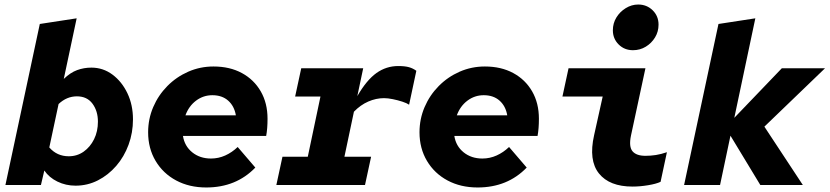

<svg xmlns="http://www.w3.org/2000/svg" viewBox="-20 -818 3668 849"><path d="M314 3Q271 3 234 -15Q197 -33 176 -64L161 0H4L156 -712L319 -737L262 -469Q291 -497 321 -508Q351 -519 384 -519Q436 -519 477.5 -488Q519 -457 543.5 -405.5Q568 -354 568 -290Q568 -231 548.5 -178Q529 -125 494 -84.5Q459 -44 413 -20.5Q367 3 314 3ZM198 -166Q232 -127 284 -127Q321 -127 350 -147.5Q379 -168 396 -202.5Q413 -237 413 -280Q413 -327 389 -359.5Q365 -392 320 -392Q275 -392 239 -358Z M892 11Q817 11 759 -20Q701 -51 668 -106.5Q635 -162 635 -233Q635 -292 657.5 -344.5Q680 -397 720 -437.5Q760 -478 812.5 -501Q865 -524 924 -524Q996 -524 1049.5 -495Q1103 -466 1133 -414Q1163 -362 1163 -293Q1163 -249 1157 -217H789Q796 -172 830 -144.5Q864 -117 913 -117Q946 -117 976 -130.5Q1006 -144 1031 -168L1109 -77Q1024 11 892 11ZM800 -308H1023Q1016 -349 989 -373Q962 -397 919 -397Q879 -397 847 -373Q815 -349 800 -308Z M1202 0 1229 -125H1341L1397 -391H1285L1312 -516H1586L1560 -393Q1601 -464 1644.5 -495Q1688 -526 1741 -526Q1770 -526 1788 -521Q1806 -516 1821 -505L1789 -355Q1779 -362 1759 -368.5Q1739 -375 1717 -379.5Q1695 -384 1678 -384Q1643 -384 1608.5 -369Q1574 -354 1545 -324L1503 -125H1621L1594 0Z M2092 11Q2017 11 1959 -20Q1901 -51 1868 -106.5Q1835 -162 1835 -233Q1835 -292 1857.5 -344.5Q1880 -397 1920 -437.5Q1960 -478 2012.5 -501Q2065 -524 2124 -524Q2196 -524 2249.5 -495Q2303 -466 2333 -414Q2363 -362 2363 -293Q2363 -249 2357 -217H1989Q1996 -172 2030 -144.5Q2064 -117 2113 -117Q2146 -117 2176 -130.5Q2206 -144 2231 -168L2309 -77Q2224 11 2092 11ZM2000 -308H2223Q2216 -349 2189 -373Q2162 -397 2119 -397Q2079 -397 2047 -373Q2015 -349 2000 -308Z M2779 -596Q2741 -596 2715.5 -621.5Q2690 -647 2690 -684Q2690 -715 2705.5 -740.5Q2721 -766 2747 -782Q2773 -798 2802 -798Q2840 -798 2866 -772.5Q2892 -747 2892 -709Q2892 -678 2876.5 -652.5Q2861 -627 2835.5 -611.5Q2810 -596 2779 -596ZM2777 7Q2675 7 2628.5 -51Q2582 -109 2607 -220L2645 -391H2467L2494 -516H2834L2770 -218Q2760 -169 2777 -149Q2794 -129 2834 -129Q2857 -129 2880 -132.5Q2903 -136 2929 -145L2901 -14Q2882 -5 2846 1Q2810 7 2777 7Z M3005 0 3157 -712 3320 -737 3227 -297 3437 -516H3628L3360 -258L3530 0H3342L3210 -218L3164 0Z"/></svg>

Font: Red Hat Mono
Style: Bold Italic
Weight: 700
Italic angle: -12°
Monospace: yes
Designer: Pentagram, MCKL
Foundry: Pentagram, MCKL
Version: Version 1.023; ttfautohint (v1.8.3)